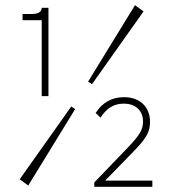

<svg xmlns="http://www.w3.org/2000/svg" viewBox="-20 -706 669 741"><path d="M255 -295 56 -14 89 10 270 -285ZM67 -628H141V-335H167V-676H141C141 -652 111 -652 99 -652H67ZM320 -391 335 -381 534 -662 501 -686ZM344 15H568V-9H386L493 -119C545 -172 559 -197 559 -236C559 -294 519 -331 459 -331C411 -331 375 -310 349 -270L368 -252C391 -288 419 -306 458 -306C503 -306 532 -279 532 -237C532 -205 519 -184 470 -133L344 -2Z"/></svg>

Font: MV Cash Thin
Style: Regular
Weight: 100
Designer: Rodrigo Fuenzalida
Foundry: fragTYPE
Version: Version 1.100;Glyphs 3.1.2 (3151)